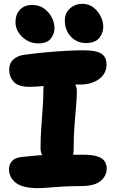

<svg xmlns="http://www.w3.org/2000/svg" viewBox="-20 -973 605 1004"><path d="M134 -519Q75 -519 51.5 -545.5Q28 -572 28 -608Q28 -642 50.5 -662.5Q73 -683 111 -687Q171 -695 227 -700Q283 -705 331.5 -707.5Q380 -710 417 -710Q481 -710 509 -693Q537 -676 537 -635Q537 -588 498 -559.5Q459 -531 400 -531Q386 -531 374 -531Q382 -515 382 -495Q382 -466 378 -420.5Q374 -375 369.5 -316.5Q365 -258 365 -189Q365 -175 362 -164Q385 -164 413 -164Q464 -164 491 -154.5Q518 -145 528 -128.5Q538 -112 538 -91Q538 -54 506.5 -27Q475 0 404 0Q353 0 309 2.5Q265 5 232.5 8Q200 11 181 11Q99 11 63 -17Q27 -45 27 -88Q27 -114 43 -131Q59 -148 92 -152Q140 -157 174 -160Q188 -161 201 -162Q192 -177 192 -197Q192 -254 196 -308.5Q200 -363 203.5 -413Q207 -463 207 -504Q207 -514 208 -523Q207 -523 207 -523Q184 -521 166.5 -520Q149 -519 134 -519ZM428 -748Q382 -748 350.5 -781.5Q319 -815 319 -867Q319 -905 346 -929Q373 -953 410 -953Q444 -953 468.5 -934Q493 -915 506.5 -887.5Q520 -860 520 -833Q520 -801 499 -774.5Q478 -748 428 -748ZM179 -746Q147 -746 120 -762Q93 -778 77 -803Q61 -828 61 -856Q61 -898 84.5 -922.5Q108 -947 148 -947Q185 -947 211 -928Q237 -909 251 -881Q265 -853 265 -826Q265 -796 245.5 -771Q226 -746 179 -746Z"/></svg>

Font: Shantell Sans Light ExtraBold
Style: Regular
Weight: 800
Version: Version 1.011;[c5ecc13dd]